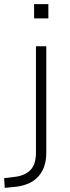

<svg xmlns="http://www.w3.org/2000/svg" viewBox="-79 -716 337 929"><path d="M86 -627V-696H155V-627ZM-56 193 -59 146 -10 140Q40 135 67.5 107.5Q95 80 95 22V-492H145V21Q145 60 135 89Q125 118 105.5 139Q86 160 58.5 172Q31 184 -5 188Z"/></svg>

Font: Nunito Sans 7pt ExtraLight
Style: Regular
Weight: 250
Designer: Vernon Adams
Foundry: Vernon Adams
Version: Version 3.101;gftools[0.9.27]